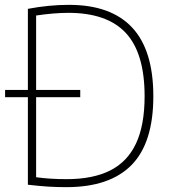

<svg xmlns="http://www.w3.org/2000/svg" viewBox="-20 -767 712 792"><path d="M612.5 -370Q612.5 -178 522.8 -86.5Q433 5 254 5Q214 5 178.5 2.8Q143 0.5 95 -5V-366H1V-396H95V-730.5Q181.5 -747 264.5 -747Q437.5 -747 525 -653.5Q612.5 -560 612.5 -370ZM576.5 -370Q576.5 -547.5 499.2 -630.8Q422 -714 262 -714Q203 -714 129 -703V-396H311V-366H129V-36Q184.5 -28 255 -28Q363.5 -28 434.5 -63.8Q505.5 -99.5 541 -175Q576.5 -250.5 576.5 -370Z"/></svg>

Font: Encode Sans Thin
Style: Regular
Weight: 250
Designer: Multiple Designers
Foundry: Impallari Type
Version: Version 2.000